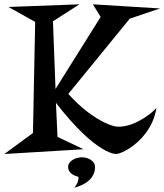

<svg xmlns="http://www.w3.org/2000/svg" viewBox="-42 -705 758 885"><path d="M695.8 -666 556.2 -619.1 272.9 -272Q317.9 -222.7 356.2 -193.4Q394.5 -164.1 423.8 -148.4Q457.5 -129.9 485.8 -123Q503.9 -119.6 523.2 -122.1Q542.5 -124.5 561.5 -131.1Q580.6 -137.7 598.6 -147.5Q616.7 -157.2 632.1 -167.7Q647.5 -178.2 659.7 -188.7Q671.9 -199.2 679.2 -208Q673.8 -173.8 660.9 -144.8Q647.9 -115.7 630.4 -92.3Q612.8 -68.8 593 -51Q573.2 -33.2 554.2 -21Q535.2 -8.8 519 -2.2Q502.9 4.4 493.2 4.9Q465.8 3.4 425.3 -22Q408.2 -32.7 386.5 -49.6Q364.7 -66.4 338.6 -91.6Q312.5 -116.7 281.7 -151.1Q251 -185.5 215.8 -231L223.1 -74.2L342.8 -17.1L-22 4.9L109.9 -91.8L120.1 -604L-2.9 -672.9L324.2 -685.1L202.1 -606.9L213.9 -294.9L421.9 -627L386.2 -685.1ZM396 64.9Q396 85 388.2 100.3Q380.4 115.7 367.2 127.4Q354 139.2 336.7 147.2Q319.3 155.3 300.8 160.2Q305.2 153.8 308.6 148.9Q312 144 314.5 138.7Q316.9 133.3 318.4 126.5Q319.8 119.6 319.8 109.9Q312.5 108.4 304 105Q295.4 101.6 288.3 96.2Q281.2 90.8 276.6 83Q272 75.2 272 64.9Q272 53.2 278.8 44.7Q285.6 36.1 295.4 30.5Q305.2 24.9 316.2 22.5Q327.1 20 335.9 20Q344.7 20 355 22.5Q365.2 24.9 374.5 30.5Q383.8 36.1 389.9 44.7Q396 53.2 396 64.9Z"/></svg>

Font: Risque
Style: Regular
Weight: 400
Designer: Astigmatic (AOETI)
Foundry: Astigmatic (AOETI)
Version: Version 1.000